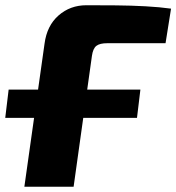

<svg xmlns="http://www.w3.org/2000/svg" viewBox="-38 -713 673 733"><path d="M-18 -263 -5 -371H498L485 -263ZM292 -693Q347 -693 405 -692.5Q463 -692 517.5 -689Q572 -686 615 -680L594 -548H371Q343 -548 330 -538Q317 -528 313 -500L243 0H55L132 -546Q141 -615 185.5 -654Q230 -693 292 -693Z"/></svg>

Font: Exo 2 ExtraBold
Style: Italic
Weight: 800
Italic angle: -8°
Designer: Natanael Gama
Foundry: Natanael Gama
Version: Version 2.010